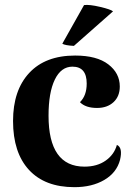

<svg xmlns="http://www.w3.org/2000/svg" viewBox="-20 -761 553 795"><path d="M448 -714 286 -571Q249 -573 238 -580L328 -740Q350 -743 394.5 -732.5Q439 -722 448 -714ZM288 14Q166 14 100 -57.5Q34 -129 34 -260Q34 -387 101 -459Q168 -531 291 -531Q381 -531 428.5 -494.5Q476 -458 476 -403Q476 -362 450 -338Q424 -314 382 -314Q334 -314 311 -338Q339 -365 339 -415Q339 -485 280 -485Q233 -485 207 -431.5Q181 -378 181 -282Q181 -71 330 -71Q382 -71 417.5 -96Q453 -121 464 -161Q489 -150 477 -99Q463 -46 412 -16Q361 14 288 14Z"/></svg>

Font: Arima Koshi Bold
Style: Regular
Weight: 700
Designer: Joana Correia and Natanael Gama
Foundry: NDISCOVER
Version: Version 1.019;PS 001.019;hotconv 1.0.88;makeotf.lib2.5.64775